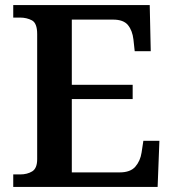

<svg xmlns="http://www.w3.org/2000/svg" viewBox="-20 -734 682 754"><path d="M32 0V-49H59Q87 -49 106.5 -61Q126 -73 126 -109V-600Q126 -643 105.5 -654Q85 -665 58 -665H32V-714H568L572 -533H509L504 -579Q500 -614 482.5 -635.5Q465 -657 424 -657H262V-401H501V-345H262V-57H450Q492 -57 511.5 -79.5Q531 -102 536 -135L543 -181H606L599 0Z"/></svg>

Font: Noto Serif Malayalam SemiBold
Style: Regular
Weight: 600
Designer: Indian type Foundry, Jelle Bosma, Monotype Design Team
Foundry: Monotype Imaging Inc.
Version: Version 2.104; ttfautohint (v1.8.4.7-5d5b)